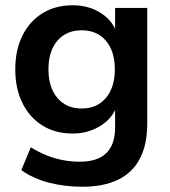

<svg xmlns="http://www.w3.org/2000/svg" viewBox="-20 -519 644 729"><path d="M293 190Q225 190 165.5 174.5Q106 159 61 127L97 40Q125 58 156 70.5Q187 83 219 89Q251 95 283 95Q350 95 383.5 62.5Q417 30 417 -34V-124H426Q411 -73 363.5 -42.5Q316 -12 256 -12Q190 -12 141 -42.5Q92 -73 65 -128Q38 -183 38 -256Q38 -329 65 -383.5Q92 -438 141 -468.5Q190 -499 256 -499Q318 -499 364.5 -468.5Q411 -438 425 -388H417V-489H539V-49Q539 30 511 83.5Q483 137 428 163.5Q373 190 293 190ZM290 -107Q348 -107 382 -147Q416 -187 416 -256Q416 -325 382 -364.5Q348 -404 290 -404Q232 -404 198 -364.5Q164 -325 164 -256Q164 -187 198 -147Q232 -107 290 -107Z"/></svg>

Font: Nunito Sans 12pt ExtraLight
Style: Regular
Weight: 200
Designer: Vernon Adams
Foundry: Vernon Adams
Version: Version 3.101;gftools[0.9.27]